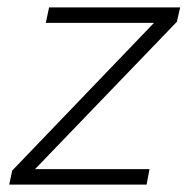

<svg xmlns="http://www.w3.org/2000/svg" viewBox="-20 -500 522 520"><path d="M13 -38 397 -438H104L113 -480H468L459 -441L75 -42H385L377 0H5Z"/></svg>

Font: Prompt ExtraLight
Style: Italic
Weight: 275
Italic angle: -12°
Designer: Katatrad Team
Foundry: CadsonDemak
Version: Version 1.000